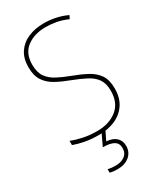

<svg xmlns="http://www.w3.org/2000/svg" viewBox="-236 -808 958 1133"><g transform="rotate(-30 243.5 -242.0)"><path d="M437 -182Q437 -118 408.5 -75.5Q380 -33 331.5 -11.5Q283 10 221 10Q167 10 125.5 2Q84 -6 51 -18V-47Q86 -33 129 -24Q172 -15 223 -15Q304 -15 357 -57Q410 -99 410 -182Q410 -231 389.5 -261Q369 -291 330 -311.5Q291 -332 236 -353Q185 -372 145 -394Q105 -416 81.5 -451Q58 -486 58 -544Q58 -604 85 -644Q112 -684 159 -704Q206 -724 265 -724Q349 -724 422 -690L411 -668Q371 -686 333.5 -692.5Q296 -699 263 -699Q187 -699 136 -661Q85 -623 85 -546Q85 -493 107 -462Q129 -431 166.5 -411.5Q204 -392 249 -375Q306 -354 348 -331.5Q390 -309 413.5 -274.5Q437 -240 437 -182ZM326 145Q326 188 295 214Q264 240 215 240Q184 240 162 234V210Q183 216 215 216Q252 216 276.5 198Q301 180 301 146Q301 113 276 98.5Q251 84 202 84L242 0H268L237 64Q280 67 303 88.5Q326 110 326 145Z"/></g></svg>

Font: Noto Sans Tamil SemiCondensed Thin
Style: Regular
Weight: 100
Width: 4
Designer: Jelle Bosma - Monotype Design Team
Foundry: Monotype Imaging Inc.
Version: Version 2.004; ttfautohint (v1.8.4.7-5d5b)